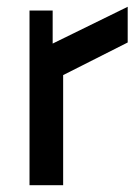

<svg xmlns="http://www.w3.org/2000/svg" viewBox="-20 -544 407 564"><path d="M66.7 -513H134.7V-416L355.1 -524.1V-419.2L165.5 -323.4V0H66.7Z"/></svg>

Font: Lineal Thin
Style: Regular
Weight: 200
Designer: Created by Frank Adebiaye with contributions from Anton Moglia & Ariel Martín Pérez
Created by Frank ADEBIAYE with FontF
Foundry: Velvetyne Type Foundry
Version: Version 2.000;Glyphs 3.2 (3227)